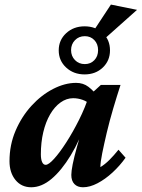

<svg xmlns="http://www.w3.org/2000/svg" viewBox="-20 -791 604 819"><path d="M113.3 7.8Q71.3 7.8 45.9 -23.4Q20.5 -54.7 20.5 -103.5Q20.5 -172.9 46.4 -233.4Q72.3 -293.9 114.3 -339.8Q156.2 -385.7 206.5 -411.6Q256.8 -437.5 304.7 -437.5Q335 -437.5 356.9 -420.9Q378.9 -404.3 401.4 -375L367.2 -343.8Q351.6 -358.4 332 -365.2Q312.5 -372.1 292 -372.1Q263.7 -372.1 238.3 -354Q212.9 -335.9 193.8 -303.2Q174.8 -270.5 164.6 -227.1Q154.3 -183.6 154.3 -132.8Q154.3 -111.3 159.7 -99.6Q165 -87.9 174.8 -87.9Q187.5 -87.9 210.9 -113.8Q234.4 -139.6 262.7 -183.6Q291 -227.5 317.4 -280.3Q343.8 -333 360.4 -385.7L376 -397.5L410.2 -428.7H494.1Q478.5 -380.9 462.9 -328.1Q447.3 -275.4 435.5 -225.6Q423.8 -175.8 416 -137.2Q408.2 -98.6 408.2 -78.1Q427.7 -89.8 446.8 -108.9Q465.8 -127.9 485.4 -152.3L515.6 -118.2Q491.2 -84 460 -55.2Q428.7 -26.4 396 -9.3Q363.3 7.8 334 7.8Q310.5 7.8 297.4 -5.9Q284.2 -19.5 284.2 -44.9Q284.2 -60.5 290 -90.3Q295.9 -120.1 309.1 -167.5Q322.3 -214.8 342.8 -283.2H351.6Q321.3 -193.4 281.7 -128.4Q242.2 -63.5 199.7 -27.8Q157.2 7.8 113.3 7.8ZM340.8 -473.6Q293.9 -473.6 262.2 -502.9Q230.5 -532.2 230.5 -576.2Q230.5 -620.1 262.2 -649.4Q293.9 -678.7 340.8 -678.7Q387.7 -678.7 418.5 -649.9Q449.2 -621.1 449.2 -576.2Q449.2 -532.2 418.5 -502.9Q387.7 -473.6 340.8 -473.6ZM341.8 -517.6Q366.2 -517.6 382.3 -534.2Q398.4 -550.8 398.4 -577.1Q398.4 -603.5 382.3 -620.1Q366.2 -636.7 341.8 -636.7Q316.4 -636.7 299.8 -619.6Q283.2 -602.5 283.2 -577.1Q283.2 -551.8 299.8 -534.7Q316.4 -517.6 341.8 -517.6ZM419.9 -620.1 366.2 -639.6 453.1 -771.5 564.5 -749Z"/></svg>

Font: Crimson Pro ExtraLight
Style: Bold Italic
Weight: 700
Italic angle: -12°
Version: Version 1.002